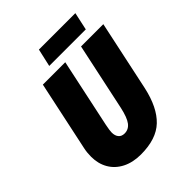

<svg xmlns="http://www.w3.org/2000/svg" viewBox="-244 -1021 1170 1170"><g transform="rotate(-45 341.0 -436.0)"><path d="M58 -195Q58 -232 65 -263L161 -714H354L259 -268Q251 -228 251 -211Q251 -183 264.5 -167Q278 -151 303 -151Q338 -151 360 -180Q382 -209 397 -278L490 -714H682L585 -259Q555 -123 485.5 -56.5Q416 10 283 10Q214 10 163 -16Q112 -42 85 -88.5Q58 -135 58 -195ZM295 -882H609L584 -767H269Z"/></g></svg>

Font: Noto Sans Display Black
Style: Italic
Weight: 900
Italic angle: -12°
Designer: Monotype Design team
Foundry: Monotype Imaging Inc.
Version: Version 1.000